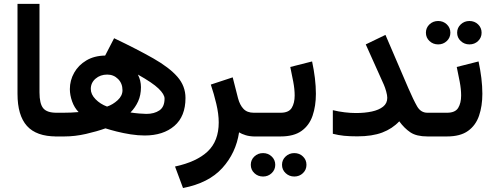

<svg xmlns="http://www.w3.org/2000/svg" viewBox="-20 -700 2538 985"><path d="M69.8 -680.2H182.6V-226.1Q182.6 -168 201.7 -144.8Q220.7 -121.6 269.5 -121.6H281.7V0H269.5Q166.5 0 118.2 -54Q69.8 -107.9 69.8 -218.8Z M521 -41.5Q477.5 -25.9 420.9 -12.9Q364.3 0 310.5 0H262.2V-121.6H304.2Q345.2 -121.6 383.3 -125Q361.3 -147.5 349.9 -179.9Q338.4 -212.4 338.4 -242.7Q338.4 -287.6 360.4 -326.7Q382.3 -365.7 422.9 -389.9Q463.4 -414.1 519.5 -415L565.4 -503.9Q685.1 -446.8 766.6 -400.4Q848.1 -354 889.9 -306.4Q931.6 -258.8 931.6 -197.3Q931.6 -103 874.5 -54Q817.4 -4.9 722.2 -4.9Q688 -4.9 650.6 -10.7Q613.3 -16.6 579.3 -25.1Q545.4 -33.7 521 -41.5ZM649.4 -123Q671.4 -119.6 694.3 -117.7Q717.3 -115.7 731 -115.7Q771 -115.7 797.6 -133.5Q824.2 -151.4 824.2 -194.3Q824.2 -215.8 793.5 -245.6Q762.7 -275.4 687.5 -317.4Q703.1 -286.6 703.1 -252.9Q703.1 -211.9 688.7 -180.2Q674.3 -148.4 649.4 -123ZM445.8 -243.7Q445.8 -215.8 470.2 -190.9Q494.6 -166 529.3 -153.3Q558.6 -163.1 583.5 -185.8Q608.4 -208.5 608.4 -237.3Q608.4 -272 585.7 -294.7Q563 -317.4 530.3 -317.4Q494.6 -317.4 470.2 -296.4Q445.8 -275.4 445.8 -243.7Z M1287.1 0Q1261.2 0 1240.5 -6.3Q1219.7 -12.7 1206.5 -21Q1190.4 85 1120.4 162.1Q1050.3 239.3 918.9 264.6L877.9 154.3Q988.8 130.4 1045.4 76.9Q1102.1 23.4 1102.1 -71.8Q1102.1 -115.2 1089.8 -167Q1077.6 -218.8 1061.5 -266.1L1173.8 -303.2L1201.2 -195.8Q1210.4 -161.1 1229.2 -141.4Q1248 -121.6 1281.7 -121.6H1300.3V0Z M1280.8 -121.6H1419.4Q1461.4 -121.6 1476.6 -146.5Q1491.7 -171.4 1491.7 -210Q1491.7 -242.7 1484.4 -281Q1477.1 -319.3 1469.2 -356.4L1581.1 -384.8Q1590.3 -341.8 1595.5 -299.6Q1600.6 -257.3 1600.6 -218.8Q1600.6 -156.2 1583.7 -106.7Q1566.9 -57.1 1527.3 -28.6Q1487.8 0 1419.4 0H1280.8ZM1426.8 145.5Q1426.8 120.1 1445.3 102.8Q1463.9 85.4 1489.7 85.4Q1516.1 85.4 1534.2 102.8Q1552.2 120.1 1552.2 145.5Q1552.2 170.9 1534.2 188.2Q1516.1 205.6 1489.7 205.6Q1463.9 205.6 1445.3 188.2Q1426.8 170.9 1426.8 145.5ZM1266.6 145.5Q1266.6 120.1 1284.9 102.8Q1303.2 85.4 1329.6 85.4Q1355.5 85.4 1373.8 102.8Q1392.1 120.1 1392.1 145.5Q1392.1 170.9 1373.8 188.2Q1355.5 205.6 1329.6 205.6Q1303.2 205.6 1284.9 188.2Q1266.6 170.9 1266.6 145.5Z M1966.8 -198.2Q1966.8 -210.9 1961.2 -231Q1955.6 -251 1949.2 -265.6L1856.4 -472.2L1957.5 -521L2074.7 -248Q2101.1 -187 2119.9 -154.3Q2138.7 -121.6 2172.9 -121.6H2193.4V0H2172.9Q2116.7 0 2085.4 -21Q2054.2 -42 2028.3 -77.6Q1992.7 -39.6 1940.9 -20Q1889.2 -0.5 1813.5 -0.5Q1773.9 -0.5 1745.1 -3.4Q1716.3 -6.3 1687.5 -13.7V-134.8Q1717.8 -127.4 1748.3 -123.8Q1778.8 -120.1 1806.2 -120.1Q1851.1 -120.1 1887.5 -127.9Q1923.8 -135.7 1945.3 -152.8Q1966.8 -169.9 1966.8 -198.2Z M2325.2 -532.2Q2325.2 -557.6 2343.8 -575Q2362.3 -592.3 2388.2 -592.3Q2414.6 -592.3 2432.6 -575Q2450.7 -557.6 2450.7 -532.2Q2450.7 -506.8 2432.6 -489.5Q2414.6 -472.2 2388.2 -472.2Q2362.3 -472.2 2343.8 -489.5Q2325.2 -506.8 2325.2 -532.2ZM2165 -532.2Q2165 -557.6 2183.3 -575Q2201.7 -592.3 2228 -592.3Q2253.9 -592.3 2272.2 -575Q2290.5 -557.6 2290.5 -532.2Q2290.5 -506.8 2272.2 -489.5Q2253.9 -472.2 2228 -472.2Q2201.7 -472.2 2183.3 -489.5Q2165 -506.8 2165 -532.2ZM2273.4 0H2173.8V-121.6H2273.4Q2315.4 -121.6 2330.6 -146.5Q2345.7 -171.4 2345.7 -210Q2345.7 -242.7 2338.4 -281Q2331.1 -319.3 2323.2 -356.4L2435.1 -384.8Q2444.3 -341.8 2449.5 -299.6Q2454.6 -257.3 2454.6 -218.8Q2454.6 -156.2 2437.7 -106.7Q2420.9 -57.1 2381.3 -28.6Q2341.8 0 2273.4 0Z"/></svg>

Font: Vazirmatn RD UI FD SemiBold
Style: Regular
Weight: 600
Designer: Saber Rastikerdar
Foundry: Saber Rastikerdar
Version: Version 33.003